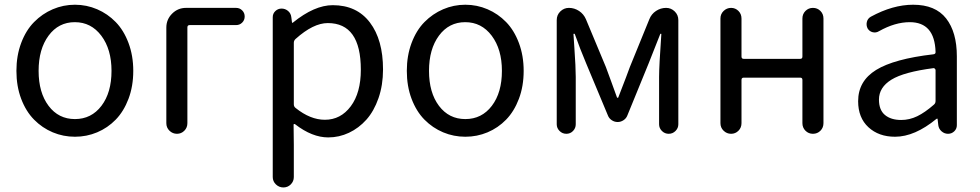

<svg xmlns="http://www.w3.org/2000/svg" viewBox="-20 -577 4227 828"><path d="M50.8 -271.5Q50.8 -336.9 71.3 -391.6Q91.8 -446.3 127 -481.9Q162.1 -517.6 207.5 -537.1Q252.9 -556.6 303.2 -556.6Q353.5 -556.6 398.9 -537.1Q444.3 -517.6 479 -481.9Q513.7 -446.3 534.2 -391.6Q554.7 -336.9 554.7 -271.5Q554.7 -205.1 534.2 -150.9Q513.7 -96.7 479 -61Q444.3 -25.4 398.9 -6.3Q353.5 12.7 303.2 12.7Q252.9 12.7 207.5 -6.3Q162.1 -25.4 127 -61Q91.8 -96.7 71.3 -150.9Q50.8 -205.1 50.8 -271.5ZM460.9 -271.5Q460.9 -364.3 417 -422.9Q373 -481.4 302.7 -481.4Q232.4 -481.4 189.5 -423.3Q146.5 -365.2 146.5 -271.5Q146.5 -177.7 189.5 -120.6Q232.4 -63.5 303.2 -63.5Q374 -63.5 417.5 -120.6Q460.9 -177.7 460.9 -271.5Z M697.3 -45.9V-458Q697.3 -493.2 722.2 -518.1Q747.1 -543 782.2 -543H998Q1013.7 -543 1024.4 -532.2Q1035.2 -521.5 1035.2 -505.9Q1035.2 -490.2 1024.4 -479.5Q1013.7 -468.8 998 -468.8H797.9Q788.1 -468.8 788.1 -459V-45.9Q788.1 -26.4 774.9 -13.2Q761.7 0 743.2 0Q724.6 0 710.9 -13.2Q697.3 -26.4 697.3 -45.9Z M1156.2 186.5V-502.9Q1156.2 -518.6 1167.5 -529.3Q1178.7 -540 1194.3 -540Q1210 -540 1222.2 -529.8Q1234.4 -519.5 1236.3 -502.9L1239.3 -479.5Q1239.3 -478.5 1240.7 -478.5Q1242.2 -478.5 1243.2 -479.5Q1335.9 -554.7 1415 -554.7Q1518.6 -554.7 1575.2 -480Q1631.8 -405.3 1631.8 -277.3Q1631.8 -210 1612.3 -153.8Q1592.8 -97.7 1560.1 -61Q1527.3 -24.4 1484.9 -4.4Q1442.4 15.6 1395.5 15.6Q1326.2 15.6 1252.9 -41Q1251 -43 1248 -42Q1245.1 -41 1246.1 -38.1L1247.1 47.9V186.5Q1247.1 205.1 1233.9 218.3Q1220.7 231.4 1202.1 231.4Q1183.6 231.4 1169.9 218.3Q1156.2 205.1 1156.2 186.5ZM1380.9 -60.5Q1449.2 -60.5 1492.7 -118.7Q1536.1 -176.8 1536.1 -276.4Q1536.1 -477.5 1393.6 -477.5Q1331.1 -477.5 1254.9 -409.2Q1247.1 -402.3 1247.1 -392.6V-127Q1247.1 -117.2 1254.9 -111.3Q1318.4 -60.5 1380.9 -60.5Z M1734.4 -271.5Q1734.4 -336.9 1754.9 -391.6Q1775.4 -446.3 1810.5 -481.9Q1845.7 -517.6 1891.1 -537.1Q1936.5 -556.6 1986.8 -556.6Q2037.1 -556.6 2082.5 -537.1Q2127.9 -517.6 2162.6 -481.9Q2197.3 -446.3 2217.8 -391.6Q2238.3 -336.9 2238.3 -271.5Q2238.3 -205.1 2217.8 -150.9Q2197.3 -96.7 2162.6 -61Q2127.9 -25.4 2082.5 -6.3Q2037.1 12.7 1986.8 12.7Q1936.5 12.7 1891.1 -6.3Q1845.7 -25.4 1810.5 -61Q1775.4 -96.7 1754.9 -150.9Q1734.4 -205.1 1734.4 -271.5ZM2144.5 -271.5Q2144.5 -364.3 2100.6 -422.9Q2056.6 -481.4 1986.3 -481.4Q1916 -481.4 1873 -423.3Q1830.1 -365.2 1830.1 -271.5Q1830.1 -177.7 1873 -120.6Q1916 -63.5 1986.8 -63.5Q2057.6 -63.5 2101.1 -120.6Q2144.5 -177.7 2144.5 -271.5Z M2380.9 -41V-490.2Q2380.9 -512.7 2396.5 -527.8Q2412.1 -543 2433.6 -543Q2457 -543 2477.1 -529.8Q2497.1 -516.6 2506.8 -494.1L2592.8 -288.1Q2600.6 -266.6 2616.7 -223.1Q2632.8 -179.7 2640.6 -157.2Q2640.6 -155.3 2643.6 -155.3Q2646.5 -155.3 2646.5 -157.2Q2687.5 -262.7 2696.3 -288.1L2780.3 -494.1Q2789.1 -516.6 2809.1 -529.8Q2829.1 -543 2852.5 -543Q2874 -543 2889.6 -527.8Q2905.3 -512.7 2905.3 -490.2V-41Q2905.3 -24.4 2893.1 -12.2Q2880.9 0 2863.8 0Q2846.7 0 2834.5 -12.2Q2822.3 -24.4 2822.3 -41V-245.1Q2822.3 -292 2832 -429.7Q2832 -431.6 2830.1 -431.6Q2828.1 -431.6 2827.1 -429.7Q2825.2 -424.8 2777.3 -303.7L2685.5 -79.1Q2680.7 -66.4 2668.9 -58.6Q2657.2 -50.8 2643.6 -50.8Q2629.9 -50.8 2618.2 -58.6Q2606.4 -66.4 2601.6 -79.1L2507.8 -303.7Q2481.4 -366.2 2459 -429.7Q2458 -431.6 2455.6 -431.6Q2453.1 -431.6 2453.1 -429.7Q2454.1 -412.1 2457 -370.6Q2460 -329.1 2461.4 -297.4Q2462.9 -265.6 2462.9 -245.1V-41Q2462.9 -24.4 2451.2 -12.2Q2439.5 0 2422.4 0Q2405.3 0 2393.1 -12.2Q2380.9 -24.4 2380.9 -41Z M3086.9 -45.9V-497.1Q3086.9 -516.6 3100.6 -529.8Q3114.3 -543 3132.8 -543Q3151.4 -543 3164.6 -529.8Q3177.7 -516.6 3177.7 -497.1V-333Q3177.7 -323.2 3187.5 -323.2H3430.7Q3440.4 -323.2 3440.4 -333V-497.1Q3440.4 -516.6 3453.6 -529.8Q3466.8 -543 3485.8 -543Q3504.9 -543 3518.1 -529.8Q3531.2 -516.6 3531.2 -497.1V-45.9Q3531.2 -26.4 3518.1 -13.2Q3504.9 0 3485.8 0Q3466.8 0 3453.6 -13.2Q3440.4 -26.4 3440.4 -45.9V-232.4Q3440.4 -242.2 3430.7 -242.2H3187.5Q3177.7 -242.2 3177.7 -232.4V-45.9Q3177.7 -26.4 3164.6 -13.2Q3151.4 0 3132.8 0Q3114.3 0 3100.6 -13.2Q3086.9 -26.4 3086.9 -45.9Z M3839.8 12.7Q3769.5 12.7 3725.1 -28.3Q3680.7 -69.3 3680.7 -140.6Q3680.7 -227.5 3758.3 -275.4Q3835.9 -323.2 4004.9 -342.8Q4015.6 -343.8 4014.6 -353.5Q4010.7 -481.4 3903.3 -481.4Q3839.8 -481.4 3770.5 -442.4Q3757.8 -434.6 3743.7 -438Q3729.5 -441.4 3721.7 -454.1Q3714.8 -467.8 3718.3 -482.4Q3721.7 -497.1 3735.4 -504.9Q3830.1 -556.6 3918 -556.6Q4013.7 -556.6 4060.1 -497.6Q4106.4 -438.5 4106.4 -334V-37.1Q4106.4 -21.5 4095.2 -10.7Q4084 0 4068.4 0Q4052.7 0 4040.5 -10.7Q4028.3 -21.5 4026.4 -37.1L4023.4 -63.5Q4023.4 -65.4 4022 -65.4Q4020.5 -65.4 4018.6 -64.5Q3924.8 12.7 3839.8 12.7ZM3866.2 -59.6Q3902.3 -59.6 3935.5 -75.7Q3968.8 -91.8 4007.8 -126Q4014.6 -131.8 4014.6 -141.6V-274.4Q4014.6 -278.3 4011.7 -280.3Q4009.8 -283.2 4006.8 -283.2Q4005.9 -283.2 4005.9 -283.2Q3877.9 -266.6 3824.2 -233.4Q3770.5 -200.2 3770.5 -147.5Q3770.5 -102.5 3796.4 -81.1Q3822.3 -59.6 3866.2 -59.6Z"/></svg>

Font: Gen Jyuu GothicX Regular
Style: Regular
Weight: 400
Designer: [Source Han Sans]
Ryoko NISHIZUKA  (kana & ideographs); Paul D. Hunt (Latin, Greek & Cyrillic); Wenlong ZHANG  (bopomofo
Version: Version 1.002.20150607